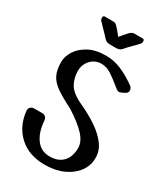

<svg xmlns="http://www.w3.org/2000/svg" viewBox="-236 -1081 1044 1196"><g transform="rotate(30 286.5 -483.5)"><path d="M23 -225Q22 -241 32 -251Q42 -261 57 -261H117Q131 -261 140 -251.5Q149 -242 150 -228Q156 -146 192 -98Q228 -50 289 -50Q351 -50 384.5 -86Q418 -122 418 -184Q418 -230 376 -275Q334 -320 252 -372Q178 -409 135.5 -438.5Q93 -468 75.5 -504.5Q58 -541 58 -598Q58 -635 82.5 -675Q107 -715 157 -742.5Q207 -770 283 -770Q339 -770 392 -747.5Q445 -725 498 -687Q518 -675 518 -655Q518 -638 502 -630L478 -618Q474 -617 470.5 -615.5Q467 -614 464 -614Q453 -614 443 -622Q386 -669 352 -690.5Q318 -712 283 -712Q237 -712 206.5 -679.5Q176 -647 176 -600Q176 -548 200.5 -506Q225 -464 301 -429Q371 -397 425.5 -359.5Q480 -322 511.5 -279Q543 -236 543 -185Q543 -129 510 -85Q477 -41 420 -15.5Q363 10 289 10Q174 10 104 -54.5Q34 -119 23 -225ZM429 -941Q425 -937 414 -925.5Q403 -914 389.5 -900.5Q376 -887 365.5 -875.5Q355 -864 351 -859Q343 -849 332.5 -845.5Q322 -842 308 -842H269Q257 -842 246.5 -845Q236 -848 226 -859Q222 -864 211 -875.5Q200 -887 187 -900.5Q174 -914 163 -925.5Q152 -937 148 -941Q140 -949 140 -962Q140 -977 153 -977H208Q218 -977 224.5 -975.5Q231 -974 241 -964Q246 -959 260 -943Q274 -927 288 -909Q303 -927 317 -943.5Q331 -960 336 -964Q347 -973 353 -975Q359 -977 369 -977H424Q437 -977 437 -962Q437 -949 429 -941Z"/></g></svg>

Font: Yusei Magic
Style: Regular
Weight: 400
Designer: Tanukizamurai
Foundry: Yusei Magic Project
Version: Version 1.200